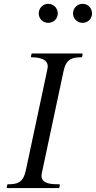

<svg xmlns="http://www.w3.org/2000/svg" viewBox="-20 -962 491 982"><path d="M305.2 -599.1C318.4 -661.1 349.6 -668.9 395.5 -668.9C398.9 -668.9 399.9 -670.9 400.4 -672.9L402.8 -684.6C402.8 -688 401.9 -688.5 399.9 -688.5H145.5C142.1 -688.5 141.1 -687 140.6 -684.6L138.2 -672.9C138.2 -669.4 139.2 -668.9 141.1 -668.9C177.7 -668.9 224.1 -661.6 224.1 -622.6C224.1 -611.3 223.6 -614.7 111.8 -89.4C98.6 -27.3 67.4 -19.5 21.5 -19.5C18.1 -19.5 17.1 -17.1 16.6 -15.6L14.2 -3.9C14.2 -2.4 14.2 0 17.6 0H279.3C283.2 0 283.2 -2 283.7 -3.9L286.1 -15.6C286.1 -19 285.2 -19.5 283.2 -19.5C245.6 -19.5 192.4 -20.5 192.4 -62.5C192.4 -67.4 192.9 -72.3 194.3 -78.1ZM402.3 -845.2C430.2 -845.2 450.7 -866.2 450.7 -893.1C450.7 -920.4 430.2 -942.4 402.3 -942.4C375 -942.4 353.5 -920.4 353.5 -893.1C353.5 -866.2 375 -845.2 402.3 -845.2ZM226.6 -845.2C254.4 -845.2 275.4 -866.2 275.4 -893.1C275.4 -920.4 254.4 -942.4 226.6 -942.4C199.2 -942.4 178.2 -920.4 178.2 -893.1C178.2 -866.2 199.2 -845.2 226.6 -845.2Z"/></svg>

Font: Cardo
Style: Italic
Weight: 400
Designer: David J. Perry
Foundry: David J. Perry
Version: Version 0.99